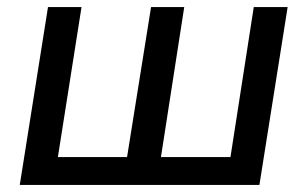

<svg xmlns="http://www.w3.org/2000/svg" viewBox="-20 -524 871 544"><path d="M36 0 116 -504H211L144 -79H340L408 -504H502L436 -79H633L699 -504H795L715 0Z"/></svg>

Font: Mulish SemiBold
Style: Italic
Weight: 600
Italic angle: -9°
Designer: Vernon Adams
Foundry: Vernon Adams
Version: Version 3.603; ttfautohint (v1.8.3)